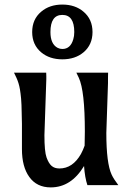

<svg xmlns="http://www.w3.org/2000/svg" viewBox="-20 -812 584 842"><path d="M453.6 -447.3 446.3 -229Q446.3 -95.7 469.7 -45.9Q478 -27.8 499 0H363.3Q352.1 -33.2 348.6 -84Q292 9.8 202.6 9.8Q141.1 9.8 108.4 -36.1Q76.2 -80.6 76.2 -158.2V-224.1Q76.2 -246.1 76.2 -269L75.2 -313.5Q74.7 -356 72.5 -379.6Q70.3 -403.3 67.6 -419.2Q64.9 -435.1 61 -447.5Q57.1 -460 52.2 -470.7L41.5 -493.2H182.6Q183.1 -485.4 183.1 -478.5V-464.4Q183.1 -464.4 174.8 -219.2Q174.8 -147.5 184.1 -121.6Q193.4 -95.7 206.3 -84.5Q219.2 -73.2 240.7 -73.2Q298.8 -73.2 335 -136.7Q344.7 -154.8 351.1 -173.3Q352.1 -200.7 352.1 -235.4Q352.1 -413.6 325.7 -470.7L314.9 -493.2H454.1Q453.6 -481 453.6 -470.7ZM253.4 -746.6Q201.2 -746.6 201.2 -671.4Q201.2 -618.7 232.9 -602.1Q242.7 -597.2 253.4 -597.2Q289.1 -597.2 301.3 -639.6Q305.7 -653.3 305.7 -671.4Q305.7 -746.6 253.4 -746.6ZM385.7 -671.4Q385.7 -615.7 346.2 -582.5Q309.6 -551.8 253.4 -551.8Q197.3 -551.8 160.6 -582.5Q121.1 -615.7 121.1 -671.4Q121.1 -727.5 160.6 -760.7Q197.3 -792 253.4 -792Q309.6 -792 346.2 -760.7Q385.7 -727.5 385.7 -671.4Z"/></svg>

Font: Amarante
Style: Regular
Weight: 400
Designer: Karolina Lach
Foundry: Sorkin Type Co.
Version: Version 1.001